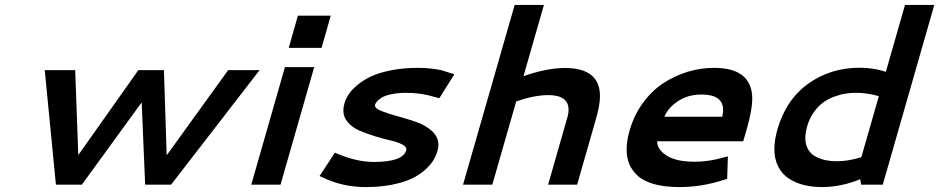

<svg xmlns="http://www.w3.org/2000/svg" viewBox="-20 -758 3854 788"><path d="M163.6 -470.2H288.6L301.3 -121.6L547.9 -470.2H652.8L664.1 -120.6L916.5 -470.2H1045.4L682.1 0H575.7L561.5 -337.9L315.9 0H209.5Z M1202.6 -693.8H1337.4L1299.8 -561.5H1165ZM1149.4 -482.4H1269.5L1131.3 0H1011.2Z M1647.5 -141.6Q1647.5 -142.1 1647.7 -143.3Q1647.9 -144.5 1647.9 -145Q1647.9 -156.7 1628.7 -166.3Q1609.4 -175.8 1580.8 -182.1Q1552.2 -188.5 1518.6 -199Q1484.9 -209.5 1456.3 -221.4Q1427.7 -233.4 1408.4 -255.1Q1389.2 -276.9 1389.2 -305.2Q1389.2 -318.4 1393.6 -333.5Q1398.9 -352.1 1411.1 -370.8Q1423.3 -389.6 1447.5 -409.7Q1471.7 -429.7 1504.2 -444.8Q1536.6 -460 1586.2 -469.7Q1635.7 -479.5 1694.8 -479.5Q1729.5 -479.5 1756.3 -475.8Q1783.2 -472.2 1793.9 -469.2Q1804.7 -466.3 1826.2 -459L1844.7 -453.1L1783.2 -355L1766.1 -359.4Q1708.5 -377 1649.9 -377Q1613.3 -377 1586.2 -371.3Q1559.1 -365.7 1545.9 -356.9Q1532.7 -348.1 1527.1 -341.6Q1521.5 -335 1519.5 -329.1Q1519 -327.6 1519 -325.2Q1519 -313 1545.9 -302.2Q1572.8 -291.5 1610.8 -281.2Q1648.9 -271 1687.3 -257.8Q1725.6 -244.6 1752.4 -220.5Q1779.3 -196.3 1779.3 -164.1Q1779.3 -152.8 1775.4 -138.7Q1769.5 -118.2 1758.1 -99.4Q1746.6 -80.6 1723.6 -60.1Q1700.7 -39.6 1669.2 -24.7Q1637.7 -9.8 1589.1 0Q1540.5 9.8 1481 9.8Q1388.2 9.8 1307.1 -28.3L1291.5 -35.6L1354.5 -131.3L1370.6 -124.5Q1447.3 -93.3 1514.2 -93.3Q1633.8 -93.3 1647.5 -141.6Z M2230 -367.7Q2173.8 -367.7 2098.6 -341.8L2000.5 0H1880.4L2092.3 -737.8H2212.4L2128.4 -445.3Q2224.6 -479 2298.8 -479Q2442.4 -479 2442.4 -362.8Q2442.4 -325.2 2425.3 -267.6L2348.6 0H2229.5L2307.6 -272.9Q2313.5 -291.5 2313.5 -307.1Q2313.5 -367.7 2230 -367.7Z M2910.2 -479.5Q3067.4 -479.5 3067.4 -352.1Q3067.4 -308.6 3045.9 -231.9L3030.3 -178.2H2676.8Q2677.2 -144 2716.6 -119.1Q2755.9 -94.2 2832 -94.2Q2886.2 -94.2 2946.3 -110.8L2967.3 -116.2L2964.4 -23.9L2945.3 -18.1Q2857.9 9.8 2768.1 9.8Q2708 9.8 2664.6 -2.4Q2621.1 -14.6 2597.2 -36.6Q2573.2 -58.6 2562.5 -85.2Q2551.8 -111.8 2551.8 -144.5Q2551.8 -180.2 2563.5 -220.7Q2582 -286.1 2619.6 -336.9Q2657.2 -387.7 2704.8 -418.2Q2752.4 -448.7 2804.4 -464.1Q2856.4 -479.5 2910.2 -479.5ZM2859.4 -370.1Q2804.7 -370.1 2764.2 -344Q2723.6 -317.9 2706.5 -278.8H2944.3Q2947.8 -296.9 2947.8 -306.2Q2947.8 -370.1 2859.4 -370.1Z M3170.9 -227.5Q3205.6 -348.6 3296.9 -414.3Q3388.2 -480 3508.8 -480Q3564.9 -480 3615.7 -463.4L3694.3 -737.8H3814.5L3603 0H3514.2L3510.7 -22.5Q3432.1 9.8 3352.5 9.8Q3313.5 9.8 3279.8 1.5Q3246.1 -6.8 3218.3 -24.7Q3190.4 -42.5 3174.3 -73.5Q3158.2 -104.5 3158.2 -146.5Q3158.2 -183.6 3170.9 -227.5ZM3414.1 -96.2Q3461.4 -96.2 3515.1 -112.8L3586.9 -363.3Q3540 -377 3493.7 -377Q3472.2 -377 3451.4 -374Q3430.7 -371.1 3405.3 -361.8Q3379.9 -352.5 3359.1 -337.9Q3338.4 -323.2 3320.1 -297.6Q3301.8 -272 3292.5 -238.8Q3285.2 -212.4 3285.2 -191.9Q3285.2 -164.1 3297.1 -144.3Q3309.1 -124.5 3329.1 -114.5Q3349.1 -104.5 3369.9 -100.3Q3390.6 -96.2 3414.1 -96.2Z"/></svg>

Font: Cantarell
Style: Bold Italic
Weight: 700
Italic angle: -16°
Designer: Dave Crossland
Version: Version 1.004